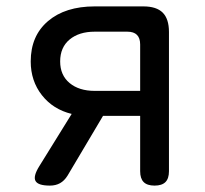

<svg xmlns="http://www.w3.org/2000/svg" viewBox="-20 -570 640 600"><path d="M136 10Q99 10 91 -4.5Q83 -19 103 -51L204 -214Q146 -228 111 -272.5Q76 -317 76 -378Q76 -458 130 -504Q184 -550 276 -550H428Q469 -550 488.5 -530.5Q508 -511 508 -470V-35Q508 -12 497 -1Q486 10 463 10Q440 10 429 -1Q418 -12 418 -35V-208H302L191 -21Q181 -5 167.5 2.5Q154 10 136 10ZM418 -431Q418 -451 408 -461Q398 -471 378 -471H276Q227 -471 197.5 -446.5Q168 -422 168 -378Q168 -335 197.5 -310.5Q227 -286 276 -286H418Z"/></svg>

Font: Maple Mono
Style: Regular
Weight: 400
Monospace: yes
Designer: subframe7536
Version: Version 7.300